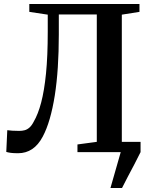

<svg xmlns="http://www.w3.org/2000/svg" viewBox="-20 -763 756 963"><path d="M534 180 585.5 0 572 -51.5H685V0Q670 30.5 653.5 62Q637 93.5 621 123.5Q605 153.5 592 180ZM71 5.5Q48 5.5 35 3.8Q22 2 11.5 -1L16.5 -110Q29 -108.5 42 -107.5Q55 -106.5 76.5 -106.5Q91 -106.5 103.5 -109.8Q116 -113 127.5 -123Q139 -133 149 -152.5Q171 -190 186.5 -248.8Q202 -307.5 210.8 -394.8Q219.5 -482 219.5 -604V-689.5L127 -703.5V-743H679.5V-703.5L591 -689.5V-50.5L684 -38.5V0H368.5V-38.5L465.5 -51.5V-690.5H275V-590Q275 -503 270 -426Q265 -349 254.8 -284.2Q244.5 -219.5 229.5 -167.5Q214.5 -115.5 194.5 -78Q172 -35.5 141 -15Q110 5.5 71 5.5Z"/></svg>

Font: Merriweather 72pt SemiBold
Style: Regular
Weight: 600
Version: Version 2.100